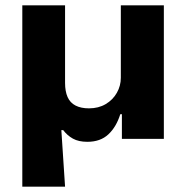

<svg xmlns="http://www.w3.org/2000/svg" viewBox="-20 -523 701 723"><path d="M64 180V-503H225V-211Q225 -179 234.5 -157.5Q244 -136 264.5 -125.5Q285 -115 315 -115Q351 -115 378 -131Q405 -147 420 -173.5Q435 -200 435 -230V-503H597V0H439V-93H433Q418 -45 388 -17Q358 11 309 11Q276 11 254.5 -1Q233 -13 218 -33H211L225 180Z"/></svg>

Font: Nunito Sans 7pt SemiExpanded ExtraBold
Style: Regular
Weight: 800
Width: 6
Designer: Vernon Adams
Foundry: Vernon Adams
Version: Version 3.101;gftools[0.9.27]